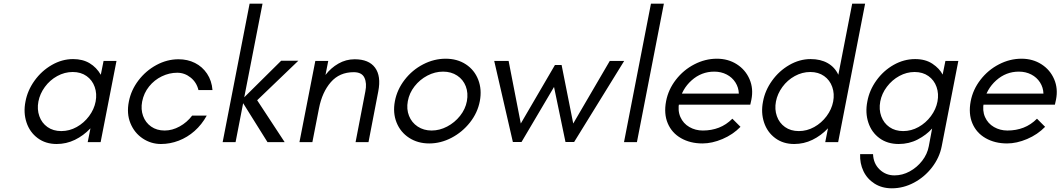

<svg xmlns="http://www.w3.org/2000/svg" viewBox="-20 -770 5744 1040"><path d="M118 -220Q129 -280 167 -333Q205 -386 260.5 -418Q316 -450 376 -450Q428 -450 465.5 -427.5Q503 -405 526 -365L541 -440H611L525 0H455L470 -75Q432 -35 385.5 -12.5Q339 10 287 10Q227 10 184 -22Q141 -54 123.5 -107Q106 -160 118 -220ZM498 -220Q506 -262 493 -299Q480 -336 449 -358Q418 -380 374 -380Q330 -380 290 -358Q250 -336 223 -299Q196 -262 188 -220Q180 -178 193 -141Q206 -104 237 -82Q268 -60 312 -60Q356 -60 395.5 -82Q435 -104 462.5 -141Q490 -178 498 -220Z M678 -220Q690 -282 730 -334.5Q770 -387 827.5 -418Q885 -449 947 -449Q996 -449 1036 -429Q1076 -409 1101.5 -371Q1127 -333 1131 -282H1055Q1045 -324 1012.5 -350Q980 -376 940 -376Q897 -376 856.5 -356.5Q816 -337 787.5 -301.5Q759 -266 750 -220Q742 -178 755 -142Q768 -106 798.5 -84.5Q829 -63 872 -63Q913 -63 953 -85Q993 -107 1021 -144H1100Q1073 -95 1034 -60.5Q995 -26 948 -8Q901 10 852 10Q798 10 753 -20Q708 -50 686.5 -102.5Q665 -155 678 -220Z M1332 -750H1402L1303 -243L1503 -441H1596L1373 -227L1522 0H1429L1297 -211L1256 0H1186Z M1688 -440H1758L1743 -364Q1772 -402 1813 -425.5Q1854 -449 1901 -449Q1978 -449 2011.5 -403.5Q2045 -358 2029 -275L1976 0H1906L1959 -275Q1968 -319 1954 -349Q1940 -379 1896 -379Q1819 -379 1772 -325Q1725 -271 1708 -184L1672 0H1602Z M2119 -222Q2131 -285 2172 -338Q2213 -391 2272 -421.5Q2331 -452 2394 -452Q2457 -452 2503.5 -421.5Q2550 -391 2570.5 -338Q2591 -285 2579 -222Q2567 -159 2525.5 -106.5Q2484 -54 2425.5 -23.5Q2367 7 2305 7Q2243 7 2196 -23.5Q2149 -54 2128 -106.5Q2107 -159 2119 -222ZM2509 -222Q2517 -266 2503 -302.5Q2489 -339 2456.5 -360.5Q2424 -382 2380 -382Q2336 -382 2295 -360.5Q2254 -339 2225.5 -302.5Q2197 -266 2189 -222Q2181 -179 2195.5 -142.5Q2210 -106 2242.5 -84.5Q2275 -63 2318 -63Q2361 -63 2402 -84.5Q2443 -106 2472 -142.5Q2501 -179 2509 -222Z M2657 -440H2735L2801 -101L2986 -418H3022L3085 -101L3283 -440H3361L3090 -1H3043L2981 -299L2805 -1H2758Z M3506 -750H3576L3430 0H3360Z M3588 -222Q3600 -285 3641 -338Q3682 -391 3741 -421.5Q3800 -452 3863 -452Q3924 -452 3971 -422Q4018 -392 4040 -341Q4062 -290 4050 -230L4044 -203H3626L3640 -263H3982Q3981 -296 3963.5 -323.5Q3946 -351 3916 -366.5Q3886 -382 3849 -382Q3779 -382 3726 -334.5Q3673 -287 3659 -216Q3650 -171 3665.5 -136Q3681 -101 3714 -82Q3747 -63 3787 -63Q3834 -63 3874 -78.5Q3914 -94 3947 -127L3991 -83Q3950 -41 3893.5 -17Q3837 7 3785 7Q3719 7 3669 -21.5Q3619 -50 3597 -102Q3575 -154 3588 -222Z M4113 -220Q4124 -280 4162 -333Q4200 -386 4255.5 -418Q4311 -450 4371 -450Q4425 -450 4463.5 -428Q4502 -406 4521 -365L4596 -750H4666L4520 0H4450L4465 -75Q4427 -35 4380.5 -12.5Q4334 10 4282 10Q4222 10 4179 -22Q4136 -54 4118.5 -107Q4101 -160 4113 -220ZM4493 -220Q4501 -262 4488 -299Q4475 -336 4444 -358Q4413 -380 4369 -380Q4325 -380 4285 -358Q4245 -336 4218 -299Q4191 -262 4183 -220Q4175 -178 4188 -141Q4201 -104 4232 -82Q4263 -60 4307 -60Q4351 -60 4390.5 -82Q4430 -104 4457.5 -141Q4485 -178 4493 -220Z M4639 65H4709Q4711 116 4744.5 148Q4778 180 4825 180Q4868 180 4907.5 158.5Q4947 137 4975 101Q5003 65 5011 22L5029 -74Q4998 -39 4951 -14.5Q4904 10 4848 10Q4787 10 4744 -21.5Q4701 -53 4683.5 -106Q4666 -159 4678 -220Q4689 -281 4727 -334Q4765 -387 4820.5 -418.5Q4876 -450 4937 -450Q4993 -450 5031 -424.5Q5069 -399 5086 -366L5101 -440H5171L5081 22Q5069 84 5028.5 136.5Q4988 189 4930.5 219.5Q4873 250 4811 250Q4757 250 4717 224.5Q4677 199 4657 157Q4637 115 4639 65ZM5058 -220Q5066 -262 5053 -299Q5040 -336 5009 -358Q4978 -380 4934 -380Q4891 -380 4851.5 -358.5Q4812 -337 4784 -300Q4756 -263 4748 -220Q4740 -177 4753.5 -140Q4767 -103 4798 -81.5Q4829 -60 4872 -60Q4916 -60 4955.5 -82Q4995 -104 5022.5 -141Q5050 -178 5058 -220Z M5238 -222Q5250 -285 5291 -338Q5332 -391 5391 -421.5Q5450 -452 5513 -452Q5574 -452 5621 -422Q5668 -392 5690 -341Q5712 -290 5700 -230L5694 -203H5276L5290 -263H5632Q5631 -296 5613.5 -323.5Q5596 -351 5566 -366.5Q5536 -382 5499 -382Q5429 -382 5376 -334.5Q5323 -287 5309 -216Q5300 -171 5315.5 -136Q5331 -101 5364 -82Q5397 -63 5437 -63Q5484 -63 5524 -78.5Q5564 -94 5597 -127L5641 -83Q5600 -41 5543.5 -17Q5487 7 5435 7Q5369 7 5319 -21.5Q5269 -50 5247 -102Q5225 -154 5238 -222Z"/></svg>

Font: Teachers[wght] Italic
Style: Regular
Weight: 400
Designer: Alfredo Marco Pradil & Chank Diesel
Version: Version 1.000;Glyphs 3.1.2 (3151)